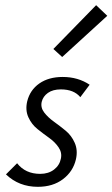

<svg xmlns="http://www.w3.org/2000/svg" viewBox="-20 -716 434 741"><path d="M220 -496 186 -527 351 -696 394 -655ZM126 5Q53 5 3 -43L46 -86Q78 -45 135 -45Q167 -45 188.5 -61.5Q210 -78 215 -104Q220 -127 206 -147.5Q192 -168 169.5 -184Q147 -200 124.5 -218Q102 -236 89.5 -263.5Q77 -291 85 -325Q96 -369 132 -394Q168 -419 222 -419Q281 -419 326 -389L290 -341Q265 -371 215 -371Q184 -371 165 -357.5Q146 -344 141 -323Q136 -301 150.5 -282Q165 -263 188 -246.5Q211 -230 233.5 -211.5Q256 -193 268.5 -164.5Q281 -136 273 -101Q262 -54 223 -24.5Q184 5 126 5Z"/></svg>

Font: EauTestInfant
Style: Italic
Weight: 400
Italic angle: -12°
Designer: Christian Thalmann (Catharsis Fonts)
Version: Version 0.001;PS 000.001;hotconv 1.0.88;makeotf.lib2.5.64775